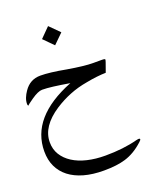

<svg xmlns="http://www.w3.org/2000/svg" viewBox="-160 -730 956 1113"><g transform="rotate(-20 318.0 -174.0)"><path d="M329.1 -562.5 269.5 -503.9 210.4 -563.5 269 -622.6ZM535.2 191.4Q481 241.2 420.9 259.3Q395 267.1 362.5 271.2Q330.1 275.4 288.1 275.4Q219.2 275.4 165.8 260.3Q112.3 245.1 75.4 216.6Q38.6 188 19.3 147Q0 106 0 53.7Q0 -157.7 277.3 -267.6Q219.2 -277.3 178.2 -282.5Q137.2 -287.6 110.4 -287.6Q85.4 -287.6 42.5 -257.8Q5.9 -232.4 5.9 -229Q5.9 -228.5 6.8 -228.5Q0 -228.5 0 -240.2Q0 -258.3 7.3 -276.9Q14.6 -295.4 26.9 -313Q64 -368.2 128.4 -368.2Q185.5 -368.2 284.7 -349.6Q388.2 -332 441.4 -332H494.6Q515.1 -332 515.1 -326.7Q515.1 -323.2 510.7 -310.1L490.7 -253.9Q465.3 -253.4 434.8 -250Q404.3 -246.6 368.7 -239.7Q311.5 -230 261 -209.7Q210.4 -189.5 163.6 -159.2Q47.9 -83.5 47.9 14.2Q47.9 57.6 68.6 91.3Q89.4 125 126.2 148.7Q163.1 172.4 214.1 184.6Q265.1 196.8 325.2 196.8Q436.5 196.8 523.9 173.8Q529.3 172.4 532.7 172.1Q536.1 171.9 538.1 171.4Q546.9 171.4 546.9 175.8Q546.9 181.6 535.2 191.4Z"/></g></svg>

Font: XB Kayhan
Style: Regular
Weight: 400
Designer: Behnam
Foundry: Irmug
Version: Version 7.300 2009